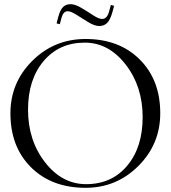

<svg xmlns="http://www.w3.org/2000/svg" viewBox="-20 -898 823 926"><path d="M522.5 -840.8Q511.7 -801.8 496.6 -787.1Q481.4 -772.5 459 -772.5Q436.5 -772.5 406.7 -790.5Q377 -808.6 349.6 -826.2Q322.3 -843.8 306.6 -843.8Q285.2 -843.8 276.4 -811.5L268.6 -781.2L252.9 -785.2L260.7 -815.4Q270.5 -851.6 284.7 -864.7Q298.8 -877.9 320.3 -877.9Q341.8 -877.9 371.6 -860.4Q401.4 -842.8 428.7 -824.7Q456.1 -806.6 472.7 -806.6Q497.1 -806.6 506.8 -844.7L514.6 -874L530.3 -870.1ZM392.6 7.8Q229.5 7.8 129.9 -90.8Q30.3 -189.5 30.3 -351.6Q30.3 -500 136.2 -605Q242.2 -710 392.6 -710Q554.7 -710 653.8 -611.3Q752.9 -512.7 752.9 -351.6Q752.9 -203.1 647.5 -97.7Q542 7.8 392.6 7.8ZM395.5 -9.8Q518.6 -9.8 593.3 -98.6Q668 -187.5 668 -333Q668 -481.4 585.9 -586.9Q503.9 -692.4 388.7 -692.4Q265.6 -692.4 190.4 -603.5Q115.2 -514.6 115.2 -369.1Q115.2 -220.7 197.3 -115.2Q279.3 -9.8 395.5 -9.8Z"/></svg>

Font: FoglihtenNo07
Style: Regular
Weight: 500
Designer: gluk (gluksza@wp.pl)
Foundry: gluk (gluksza@wp.pl)
Version: Version 0.871